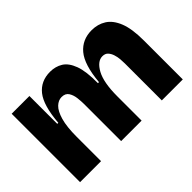

<svg xmlns="http://www.w3.org/2000/svg" viewBox="-94 -795 1048 1048"><g transform="rotate(-45 430.0 -271.0)"><path d="M36 0V-528H173V-313H181Q191 -438 232.5 -490Q274 -542 346 -542Q387 -542 419 -522.5Q451 -503 469.5 -453.5Q488 -404 487 -313H495Q506 -437 550 -489.5Q594 -542 667 -542Q714 -542 750.5 -519Q787 -496 808 -443.5Q829 -391 829 -300V0H667V-286Q667 -300 665.5 -319Q664 -338 658 -356.5Q652 -375 640.5 -387.5Q629 -400 608 -400Q569 -400 540 -347Q511 -294 511 -187V0H353V-286Q353 -306 350 -333Q347 -360 334.5 -380Q322 -400 293 -400Q268 -400 246.5 -379.5Q225 -359 211.5 -312Q198 -265 198 -187V0Z"/></g></svg>

Font: Bricolage Grotesque 48pt ExtraBold
Style: Regular
Weight: 800
Designer: Mathieu Triay
Foundry: Atelier Triay
Version: Version 1.000; ttfautohint (v1.8.4.7-5d5b);gftools[0.9.32]